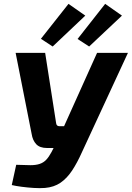

<svg xmlns="http://www.w3.org/2000/svg" viewBox="-20 -964 683 995"><path d="M643 -690 405 -176Q380 -120 353.5 -80Q327 -40 293.5 -17Q260 6 213 10Q187 12 155 10Q123 8 92.5 4Q62 0 41 -5L64 -110Q109 -108 137.5 -108Q166 -108 185.5 -114.5Q205 -121 219 -135.5Q233 -150 247 -176L283 -247L308 -301L483 -690ZM214 -690 271 -325Q273 -310 288 -310H331L353 -197H224Q186 -197 167.5 -217Q149 -237 144 -270L61 -690ZM335 -944 422 -883 253 -723 192 -763ZM525 -944 612 -883 442 -723 382 -762Z"/></svg>

Font: Exo 2
Style: Bold Italic
Weight: 700
Italic angle: -8°
Designer: Natanael Gama
Foundry: Natanael Gama
Version: Version 2.010